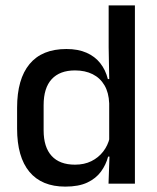

<svg xmlns="http://www.w3.org/2000/svg" viewBox="-20 -682 583 713"><path d="M222.5 11Q135 11 89.2 -44Q43.5 -99 43.5 -204.5V-282Q43.5 -388.5 89.8 -444.2Q136 -500 226.5 -500Q270 -500 301.2 -486.2Q332.5 -472.5 352.2 -447.5Q372 -422.5 380.5 -388.5H413L385.5 -298Q384 -338 368 -365.2Q352 -392.5 324 -406.5Q296 -420.5 258.5 -420.5Q202 -420.5 172 -388Q142 -355.5 142 -291.5V-198Q142 -135.5 171.8 -103Q201.5 -70.5 258.5 -70.5Q293 -70.5 319.2 -83.5Q345.5 -96.5 363 -119Q380.5 -141.5 387 -169.5L410 -100.5H381.5Q373.5 -70 354.8 -44.5Q336 -19 304 -4Q272 11 222.5 11ZM383 0 387 -114.5 385.5 -145.5V-348.5L386 -367.5L383.5 -506V-662H481V0Z"/></svg>

Font: Anek Bangla Medium Medium
Style: Regular
Weight: 500
Version: Version 1.003